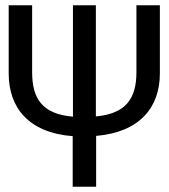

<svg xmlns="http://www.w3.org/2000/svg" viewBox="-20 -709 640 729"><path d="M256 0H345V-193C510 -207 587 -301 587 -430V-689H498V-435C498 -335 458 -277 344 -267V-689H257V-266C140 -276 102 -335 102 -435V-689H13V-430C13 -301 88 -205 256 -192Z"/></svg>

Font: FiraMono Nerd Font
Style: Regular
Weight: 400
Designer: Carrois Corporate & Edenspiekermann AG
Foundry: Carrois Corporate GbR & Edenspiekermann AG
Version: Version 003.206;Nerd Fonts 3.3.0